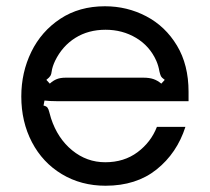

<svg xmlns="http://www.w3.org/2000/svg" viewBox="-20 -583 669 613"><path d="M48 -275Q48 -352 80 -417.5Q112 -483 172.5 -523Q233 -563 315 -563Q386 -563 447 -531Q508 -499 545 -437.5Q582 -376 582 -290V-260H187Q180 -260 159.5 -260Q139 -260 122 -262L119 -246Q128 -244 131.5 -239.5Q135 -235 137.5 -224.5Q140 -214 143 -205Q164 -141 210.5 -103Q257 -65 316 -65Q376 -65 419 -97Q462 -129 481 -178H572Q545 -94 480 -42Q415 10 317 10Q239 10 177.5 -27Q116 -64 82 -129Q48 -194 48 -275ZM139 -316Q150 -326 161.5 -330.5Q173 -335 190 -335H438Q457 -335 470 -330.5Q483 -326 495 -316L506 -328Q496 -335 493.5 -340.5Q491 -346 489 -355Q486 -373 479 -389Q458 -436 414.5 -462Q371 -488 317 -488Q262 -488 220.5 -462Q179 -436 156 -389Q147 -370 145 -355Q144 -346 141 -341Q138 -336 128 -328Z"/></svg>

Font: Open Sauce Sans
Style: Regular
Weight: 400
Designer: Alfredo Marco Pradil
Foundry: Creative Sauce Fz LLC
Version: Version 1.477